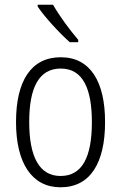

<svg xmlns="http://www.w3.org/2000/svg" viewBox="-20 -785 514 815"><path d="M205 -765H140V-757C170 -712 234 -643 276 -606H312V-616C277 -657 233 -716 205 -765ZM426 -267C426 -439 363 -542 238 -542C113 -542 48 -443 48 -267C48 -93 115 10 237 10C363 10 426 -93 426 -267ZM104 -267C104 -413 145 -494 238 -494C332 -494 370 -408 370 -267C370 -118 329 -38 237 -38C146 -38 104 -121 104 -267Z"/></svg>

Font: Noto Sans Myanmar Condensed Light
Style: Regular
Weight: 300
Width: 3
Designer: Monotype Design Team
Foundry: Monotype Imaging Inc.
Version: Version 2.107